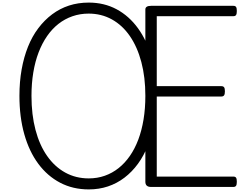

<svg xmlns="http://www.w3.org/2000/svg" viewBox="-20 -1443 1912 1482"><path d="M665 19Q543 19 444.5 -32.5Q346 -84 275.5 -179Q205 -274 167.5 -407Q130 -540 130 -703Q130 -812 147 -907Q164 -1002 196 -1082Q228 -1162 275.5 -1225Q323 -1288 382.5 -1332.5Q442 -1377 512.5 -1400Q583 -1423 665 -1423Q784 -1423 880 -1371.5Q976 -1320 1045 -1225Q1114 -1130 1151 -997.5Q1188 -865 1188 -703Q1188 -594 1171 -498.5Q1154 -403 1122.5 -322.5Q1091 -242 1045 -179Q999 -116 940.5 -71.5Q882 -27 813 -4Q744 19 665 19ZM665 -66Q731 -66 789 -86.5Q847 -107 895.5 -145.5Q944 -184 982.5 -239.5Q1021 -295 1047.5 -365.5Q1074 -436 1088 -521Q1102 -606 1102 -703Q1102 -847 1071 -964Q1040 -1081 982.5 -1164.5Q925 -1248 844 -1293Q763 -1338 664 -1338Q598 -1338 539 -1317.5Q480 -1297 431 -1258.5Q382 -1220 343.5 -1164.5Q305 -1109 278 -1038.5Q251 -968 237 -883.5Q223 -799 223 -703Q223 -558 254 -440.5Q285 -323 343.5 -239.5Q402 -156 483.5 -111Q565 -66 665 -66ZM1146 0Q1124 0 1113 -10Q1102 -20 1102 -40V-1370Q1102 -1384 1113 -1391Q1124 -1398 1146 -1398H1781Q1796 -1398 1802 -1389.5Q1808 -1381 1808 -1358Q1808 -1336 1802 -1327Q1796 -1318 1781 -1318H1190V-778H1688Q1703 -778 1709.5 -769.5Q1716 -761 1716 -738Q1716 -716 1709.5 -707Q1703 -698 1688 -698H1190V-80H1781Q1796 -80 1802 -71.5Q1808 -63 1808 -40Q1808 -18 1802 -9Q1796 0 1781 0Z"/></svg>

Font: Playwrite FR Trad
Style: Regular
Weight: 400
Designer: Veronika Burian, José Scaglione
Foundry: TypeTogether
Version: Version 1.000